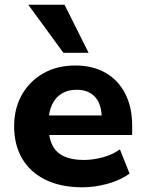

<svg xmlns="http://www.w3.org/2000/svg" viewBox="-20 -784 617 815"><path d="M330 11Q238 11 173 -21Q108 -53 74 -111Q40 -169 40 -248Q40 -323 72.5 -381Q105 -439 163.5 -472.5Q222 -506 300 -506Q373 -506 427 -475.5Q481 -445 511 -387.5Q541 -330 541 -251V-211H166V-294H426L412 -279Q412 -341 384 -372Q356 -403 305 -403Q268 -403 241.5 -386.5Q215 -370 200.5 -339Q186 -308 186 -263V-252Q186 -201 202 -168.5Q218 -136 251.5 -120.5Q285 -105 335 -105Q374 -105 415.5 -116Q457 -127 489 -150L530 -47Q491 -19 437 -4Q383 11 330 11ZM249 -560 100 -764H254L356 -560Z"/></svg>

Font: Nunito Sans 10pt ExtraBold
Style: Regular
Weight: 800
Designer: Vernon Adams
Foundry: Vernon Adams
Version: Version 3.101;gftools[0.9.27]